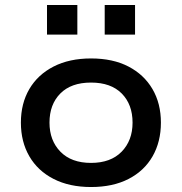

<svg xmlns="http://www.w3.org/2000/svg" viewBox="-20 -743 732 772"><path d="M346 9Q259 9 195.5 -23.5Q132 -56 98 -114.5Q64 -173 64 -250Q64 -327 98 -385Q132 -443 195.5 -475.5Q259 -508 346 -508Q434 -508 496.5 -475.5Q559 -443 593 -385Q627 -327 627 -250Q627 -173 593.5 -114.5Q560 -56 497 -23.5Q434 9 346 9ZM346 -88Q425 -88 469 -133Q513 -178 513 -250Q513 -323 469.5 -367Q426 -411 346 -411Q266 -411 222.5 -367Q179 -323 179 -250Q179 -178 223 -133Q267 -88 346 -88ZM401 -604V-723H523V-604ZM169 -604V-723H291V-604Z"/></svg>

Font: Nunito Sans 7pt SemiExpanded SemiBold
Style: Regular
Weight: 600
Width: 6
Designer: Vernon Adams
Foundry: Vernon Adams
Version: Version 3.101;gftools[0.9.27]